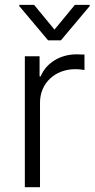

<svg xmlns="http://www.w3.org/2000/svg" viewBox="-20 -780 397 800"><path d="M122.2 -759.6H60.4V-754.6L180.4 -611.9H233.7L353.7 -754.6V-759.6H291.9L207 -656.6ZM83.5 0H146.7V-352.3C146.7 -433.2 208.8 -491.8 294 -491.8C311.1 -491.8 326.3 -489 332 -488.3V-552.6C323.9 -552.9 309.3 -553.6 298.7 -553.6C230.1 -553.6 171.5 -516.7 149.5 -461.6H144.9V-545.5H83.5Z"/></svg>

Font: TID UI Light
Style: Regular
Weight: 300
Designer: The TID Project Authors
Foundry: Bakken & Bæck
Version: Version 1.001;hotconv 1.0.109;makeotfexe 2.5.65596